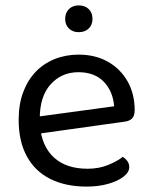

<svg xmlns="http://www.w3.org/2000/svg" viewBox="-20 -677 559 710"><path d="M104 -180 100 -243 402 -284Q398 -339 364 -374.5Q330 -410 270 -410Q208 -410 167.5 -365.5Q127 -321 127 -238V-216Q134 -136 179.5 -94.5Q225 -53 304 -53Q346 -53 380 -67Q414 -81 434 -97Q445 -90 451.5 -80.5Q458 -71 458 -59Q458 -40 436.5 -23.5Q415 -7 379.5 3Q344 13 300 13Q223 13 166.5 -15Q110 -43 79.5 -98.5Q49 -154 49 -234Q49 -291 65.5 -335.5Q82 -380 111.5 -411Q141 -442 182 -458.5Q223 -475 271 -475Q332 -475 378.5 -449Q425 -423 451.5 -376.5Q478 -330 478 -270Q478 -248 468 -238.5Q458 -229 440 -227ZM322 -607Q322 -585 308 -571.5Q294 -558 271 -558Q249 -558 235 -571.5Q221 -585 221 -607Q221 -630 235 -643.5Q249 -657 271 -657Q294 -657 308 -643.5Q322 -630 322 -607Z"/></svg>

Font: Baloo Bhaijaan 2
Style: Regular
Weight: 400
Designer: Sanskriti Dholi, Noopur Datye and Ek Type
Foundry: Ek Type
Version: Version 1.701